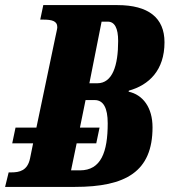

<svg xmlns="http://www.w3.org/2000/svg" viewBox="-41 -734 666 754"><path d="M-21 0H253C453 0 558 -60 558 -234C558 -312 520 -362 464 -374L465 -378C544 -400 605 -458 605 -568C605 -664 542 -714 420 -714H129L117 -657H127C163 -657 184 -652 184 -627C184 -621 180 -606 177 -591L102 -233H20L7 -171H89L77 -112C67 -64 36 -57 3 -57H-7ZM341 -407H310L358 -649H382C409 -649 423 -624 423 -573C423 -477 401 -407 341 -407ZM273 -65H238L260 -171H337L350 -233H273L295 -341H331C365 -341 382 -310 382 -250C382 -137 356 -65 273 -65Z"/></svg>

Font: Noto Serif ExtraCondensed Black
Style: Italic
Weight: 900
Width: 2
Italic angle: -12°
Designer: Monotype Design Team
Foundry: Monotype Imaging Inc.
Version: Version 2.014